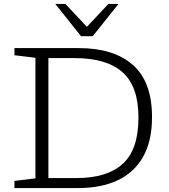

<svg xmlns="http://www.w3.org/2000/svg" viewBox="-20 -950 854 970"><path d="M53 0V-36L159 -49V-658L53 -671V-707H378.5Q554.5 -707 651.2 -622Q748 -537 748 -359Q748 -236.5 702.5 -157Q657 -77.5 573.8 -38.8Q490.5 0 376.5 0ZM679.5 -356.5Q679.5 -513.5 599 -585Q518.5 -656.5 358 -656.5H224.5V-50.5H368Q520.5 -50.5 600 -122.2Q679.5 -194 679.5 -356.5ZM578.5 -930 448.5 -767H389.5L259.5 -930H310.5L419 -814.5L527.5 -930Z"/></svg>

Font: Newsreader 6pt Light
Style: Regular
Weight: 300
Designer: Hugues Gentile
Foundry: Production Type
Version: Version 1.003; ttfautohint (v1.8.3)